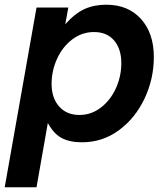

<svg xmlns="http://www.w3.org/2000/svg" viewBox="-44 -593 707 815"><path d="M-24 202 111 -561H246L233 -490Q274 -536 314.5 -554.5Q355 -573 407 -573Q500 -573 554.5 -512.5Q609 -452 609 -351Q609 -258 569.5 -174.5Q530 -91 460.5 -40Q391 11 304 11Q252 11 218 -7Q184 -25 159 -71L111 202ZM471 -325Q471 -385 440.5 -421Q410 -457 355 -457Q304 -457 262.5 -425.5Q221 -394 198 -343Q175 -292 175 -237Q175 -177 207 -141Q239 -105 293 -105Q344 -105 385 -137Q426 -169 448.5 -219.5Q471 -270 471 -325Z"/></svg>

Font: Open Sauce One
Style: Bold Italic
Weight: 700
Italic angle: -10°
Designer: Alfredo Marco Pradil
Foundry: Creative Sauce Fz LLC
Version: Version 1.477